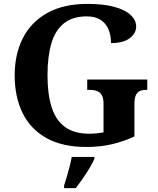

<svg xmlns="http://www.w3.org/2000/svg" viewBox="-20 -744 810 985"><path d="M423.6 10Q299.5 10 217.8 -36Q136.1 -82 95.7 -164.5Q55.3 -247 55.3 -358Q55.3 -466 97.4 -548.5Q139.5 -631 222.7 -677.5Q305.9 -724 428.5 -724Q511.7 -724 567.1 -708.6Q622.5 -693.3 650.5 -666.9Q678.5 -640.5 678.5 -607.9Q678.5 -573 645.4 -547.9Q612.3 -522.9 549.5 -522.9Q549.5 -563.7 536.1 -594.4Q522.8 -625 495.5 -642.5Q468.2 -660 425.6 -660Q352.8 -660 308.3 -624.6Q263.7 -589.3 243.7 -521.9Q223.7 -454.5 223.7 -358Q223.7 -261.5 244.7 -194.6Q265.7 -127.7 313 -92.9Q360.2 -58 438.5 -58Q457 -58 475.6 -59.9Q494.2 -61.7 511.1 -64.8V-211.9Q511.1 -239 503.1 -254.3Q495.1 -269.7 479.5 -276.2Q463.9 -282.8 440.2 -282.8H427.5V-335.8H735.6V-282.8H728.7Q708.5 -282.8 695.4 -276Q682.2 -269.3 675.9 -253.1Q669.6 -237 669.6 -207.9V-44.1Q611.4 -17.1 551.8 -3.5Q492.1 10 423.6 10ZM308.8 208Q315.4 187.7 323 161.9Q330.6 136 337.4 109.3Q344.1 82.7 348.1 61H464.2V71Q455.2 92 439.2 118.7Q423.2 145.4 404.3 172.4Q385.4 199.4 369.1 221H308.8Z"/></svg>

Font: Noto Serif Ethiopic
Style: Regular
Weight: 400
Designer: Monotype Design Team
Foundry: Monotype Imaging Inc.
Version: Version 2.102